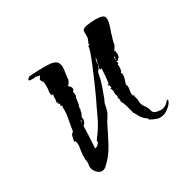

<svg xmlns="http://www.w3.org/2000/svg" viewBox="-112 -507 647 647"><g transform="rotate(-45 211.5 -183.0)"><path d="M328 23Q313 23 302.5 16Q292 9 281 -2L283 -4Q283 -5 281 -7Q274 -16 271.5 -21Q269 -26 267 -31Q266 -36 265 -41Q264 -46 261 -55Q260 -59 261 -60V-80Q261 -85 261 -89.5Q261 -94 260 -99Q259 -103 258.5 -106.5Q258 -110 258 -112Q258 -113 260 -119Q260 -122 261 -123Q259 -125 259 -126Q259 -126 259 -126.5Q259 -127 260 -128L261 -129Q261 -129 262 -130Q262 -131 263 -132Q262 -132 262 -133Q262 -135 263 -135Q261 -145 264 -150Q267 -156 264 -167H269V-174L270 -175L265 -182L272 -183V-184Q272 -185 273 -186Q284 -212 291 -237L285 -236V-243H287Q292 -251 296 -261Q298 -266 300 -269Q302 -272 303 -276L302 -275Q295 -268 294 -260Q293 -255 290.5 -251Q288 -247 284 -243Q280 -239 277 -238Q273 -235 271 -230Q262 -210 249.5 -192Q237 -174 225 -157Q223 -154 219 -150Q215 -146 213 -141Q210 -136 208 -131L202 -121Q200 -117 197 -114Q194 -111 190 -107L176 -94Q151 -65 124.5 -36.5Q98 -8 63 9Q60 10 58 10.5Q56 11 54 11Q42 11 34.5 0Q27 -11 27 -22Q27 -27 29 -33L33 -43Q35 -49 35 -54Q35 -59 37 -65Q40 -76 44 -85.5Q48 -95 53 -106Q53 -106 55 -115Q55 -122 56 -124Q51 -126 51 -127Q51 -128 52 -128V-129Q55 -135 59.5 -143.5Q64 -152 72 -153Q77 -164 81.5 -174Q86 -184 91 -194Q101 -213 106 -237L109 -241H107L104 -245L108 -251L102 -254L108 -257H104V-259Q103 -260 103 -262Q103 -264 104 -265Q108 -272 109 -279Q111 -287 115 -291H114L113 -290H111Q108 -290 108 -292V-293Q108 -304 114 -314Q115 -318 116 -321Q117 -324 118 -328Q119 -331 119.5 -334Q120 -337 120 -340Q120 -344 119 -346Q117 -350 117 -353Q117 -357 120.5 -360Q124 -363 127 -365V-366Q125 -367 119.5 -369.5Q114 -372 113 -372L114 -376Q112 -374 111 -374Q112 -374 111 -373H109Q106 -374 98 -376Q89 -378 89 -382Q89 -384 94 -386.5Q99 -389 101 -389Q115 -386 135.5 -381.5Q156 -377 174.5 -371Q193 -365 200 -355Q202 -352 202.5 -348.5Q203 -345 203 -342Q203 -333 198.5 -322Q194 -311 190 -302Q187 -296 187 -294Q187 -294 185 -288Q180 -283 178 -280Q174 -276 169 -274L170 -271L171 -270Q173 -268 173 -267Q175 -263 175 -259Q175 -257 174 -254Q173 -251 169 -250L167 -248H168Q166 -244 166 -241V-238Q166 -236 165 -233Q164 -230 161 -229Q159 -224 154.5 -213Q150 -202 146 -198L143 -192L144 -189L140 -186Q139 -179 132 -172Q125 -167 127 -158H125Q126 -157 126 -156Q126 -154 124 -154Q123 -151 120 -147.5Q117 -144 111 -142Q108 -131 102 -112.5Q96 -94 91 -79Q86 -64 85 -61Q86 -60 89 -60Q93 -60 101 -64.5Q109 -69 107 -76Q111 -76 114 -81Q118 -85 121 -86Q133 -96 144 -106.5Q155 -117 165 -129Q175 -141 185 -153Q195 -165 205 -176Q206 -177 217.5 -191Q229 -205 245 -225Q261 -245 277 -266Q293 -287 303 -302Q313 -317 312 -321H320L321 -320L323 -322L318 -321V-327H320Q322 -330 324 -333Q326 -336 328 -338Q331 -341 333 -350Q334 -354 335 -357.5Q336 -361 337 -365Q339 -372 348 -373L349 -374Q358 -374 376 -371Q394 -368 408.5 -362Q423 -356 423 -346Q423 -338 416.5 -326Q410 -314 402 -303Q398 -298 395 -292Q392 -286 388 -281Q381 -270 376 -258H373V-256Q371 -255 367.5 -251.5Q364 -248 362 -246H365Q365 -241 364 -238L363 -230L357 -220H352Q352 -216 347 -216Q344 -216 344 -218Q343 -218 343 -221Q343 -223 345 -223L350 -233L348 -235Q345 -228 343.5 -223Q342 -218 344 -210H343L344 -209L339 -207L338 -200L335 -191Q332 -181 326 -179L328 -175L325 -163L322 -159H323L310 -139Q311 -138 311 -134Q311 -126 307 -119Q303 -112 301 -103L302 -100L300 -98Q301 -98 301 -96L310 -93Q305 -93 303 -94V-87Q303 -83 303 -79.5Q303 -76 302 -72Q301 -68 300.5 -65Q300 -62 300 -58Q300 -50 303 -44Q305 -41 305.5 -37.5Q306 -34 307 -30Q308 -28 308 -23.5Q308 -19 308 -14Q309 -6 321.5 0Q334 6 342 6Q352 6 358 3Q364 0 372 -5L371 -4H375V-3Q370 8 354 15.5Q338 23 328 23ZM114 -154H115Q117 -158 119 -159L118 -163Q116 -160 114 -154Z"/></g></svg>

Font: Water Brush
Style: Regular
Weight: 400
Designer: Robert E. Leuschke
Foundry: Robert E. Leuschke
Version: Version 1.010; ttfautohint (v1.8.4.7-5d5b)